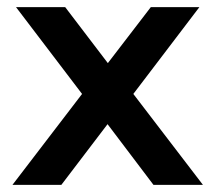

<svg xmlns="http://www.w3.org/2000/svg" viewBox="-20 -520 606 540"><path d="M15 0 210.8 -255.8 25 -500H163.3L283.3 -342.5L404.2 -500H540.8L355 -255.8L550.8 0H411.7L282.5 -170.8L152.5 0Z"/></svg>

Font: Funnel Display SemiBold
Style: Regular
Weight: 600
Designer: NORD ID, Kristian Moeller
Foundry: Dicotype
Version: Version 1.000